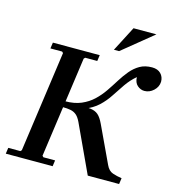

<svg xmlns="http://www.w3.org/2000/svg" viewBox="-124 -971 992 1077"><g transform="rotate(15 372.5 -432.5)"><path d="M8 0 13 -35H83L90 -42L172 -628L165 -635H97L102 -670H374L369 -635H299L292 -628L210 -42L217 -35H285L280 0ZM484 0 355 -278Q343 -303 329 -315Q315 -327 295.5 -331Q276 -335 247 -335L252 -370H329Q375 -370 402 -366.5Q429 -363 446 -348.5Q463 -334 479 -300L579 -87Q593 -56 618 -47.5Q643 -39 671 -35L666 0ZM248 -340 252 -370Q307 -370 346.5 -387Q386 -404 415 -431.5Q444 -459 466.5 -492Q489 -525 509.5 -558Q530 -591 553 -618.5Q576 -646 605.5 -663Q635 -680 676 -680Q709 -680 727 -661.5Q745 -643 745 -615Q744 -585 720.5 -563Q697 -541 667 -541Q645 -541 626.5 -557Q608 -573 607 -605Q574 -577 549.5 -541.5Q525 -506 502 -470.5Q479 -435 447.5 -405.5Q416 -376 368.5 -358Q321 -340 248 -340ZM651 -865 473 -720H443L518 -865Z"/></g></svg>

Font: Brygada 1918 SemiBold
Style: Italic
Weight: 600
Italic angle: -8°
Designer: Mateusz Machalski | Borys Kosmynka | Przemek Hoffer
Foundry: NIEPODLEGLA 2018
Version: Version 3.006